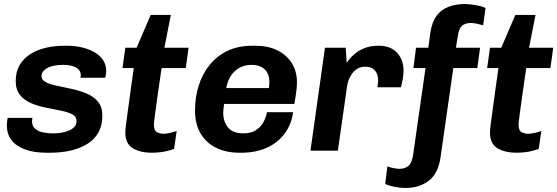

<svg xmlns="http://www.w3.org/2000/svg" viewBox="-20 -748 2766 953"><path d="M210 10Q146 10 102 -7Q58 -24 36 -54Q14 -84 14 -123Q14 -136 15.5 -146.5Q17 -157 18 -163H141Q140 -156 139.5 -152.5Q139 -149 139 -145Q139 -123 154 -109.5Q169 -96 193 -91Q217 -86 243 -86Q262 -86 282.5 -89Q303 -92 320 -99Q337 -106 348.5 -117.5Q360 -129 360 -147Q360 -170 338 -181Q316 -192 281.5 -199Q247 -206 209 -213.5Q171 -221 136.5 -235Q102 -249 80 -275.5Q58 -302 58 -346Q58 -391 77 -424Q96 -457 129 -478.5Q162 -500 206 -510.5Q250 -521 300 -521H312Q352 -521 387.5 -512.5Q423 -504 450 -488Q477 -472 492 -449Q507 -426 507 -398Q507 -386 505.5 -377Q504 -368 502 -362H379Q380 -365 380.5 -369Q381 -373 381 -375Q381 -391 370.5 -402.5Q360 -414 340.5 -420Q321 -426 292 -426Q267 -426 247.5 -422Q228 -418 214 -410Q200 -402 193 -392Q186 -382 186 -371Q186 -351 207.5 -340Q229 -329 263.5 -322Q298 -315 337 -306.5Q376 -298 410.5 -283.5Q445 -269 466.5 -243Q488 -217 488 -174Q488 -125 468.5 -90.5Q449 -56 414 -34Q379 -12 332 -1Q285 10 230 10Z M735 10Q675 10 638.5 -12.5Q602 -35 602 -91Q602 -103 606 -134Q610 -165 616 -208.5Q622 -252 629 -304Q636 -356 644 -410H588L602 -511H658L728 -674H828L796 -511H916L902 -410H782Q771 -336 762.5 -275.5Q754 -215 749 -177Q744 -139 744 -129Q744 -100 759 -92Q774 -84 793 -84Q804 -84 824 -88.5Q844 -93 857 -98L844 -9Q831 -4 811.5 1Q792 6 771.5 8Q751 10 735 10Z M1168 10Q1101 10 1051.5 -15Q1002 -40 975 -86.5Q948 -133 948 -199Q948 -264 966 -322Q984 -380 1019.5 -424.5Q1055 -469 1108 -495Q1161 -521 1233 -521H1249Q1309 -521 1355 -499Q1401 -477 1427.5 -436Q1454 -395 1454 -339Q1454 -326 1452.5 -309.5Q1451 -293 1448 -274Q1445 -255 1441 -232H1092Q1091 -221 1089.5 -209Q1088 -197 1088 -189Q1088 -143 1112.5 -114.5Q1137 -86 1187 -86Q1226 -86 1250.5 -102Q1275 -118 1288 -142.5Q1301 -167 1305 -191H1435Q1426 -128 1391 -82.5Q1356 -37 1301.5 -13.5Q1247 10 1179 10ZM1103 -311H1315Q1316 -320 1316.5 -327Q1317 -334 1317 -341Q1317 -381 1294 -403.5Q1271 -426 1229 -426Q1182 -426 1148 -397Q1114 -368 1103 -311Z M1521 0 1593 -511H1696L1701 -436Q1703 -440 1713.5 -453.5Q1724 -467 1743.5 -483Q1763 -499 1791.5 -510Q1820 -521 1858 -521Q1919 -521 1951 -486Q1983 -451 1983 -397Q1983 -375 1978.5 -352Q1974 -329 1970 -315H1853Q1855 -324 1856 -334Q1857 -344 1857 -350Q1857 -367 1850.5 -382.5Q1844 -398 1830 -407.5Q1816 -417 1793 -417Q1772 -417 1756 -408Q1740 -399 1729 -384.5Q1718 -370 1711 -352Q1704 -334 1702 -315L1657 0Z M1993 185Q1977 185 1958 182.5Q1939 180 1921.5 175.5Q1904 171 1892 165L1903 78Q1915 83 1933.5 86.5Q1952 90 1963 90Q1989 90 2006.5 76Q2024 62 2030 24L2092 -410H2032L2045 -511H2106L2116 -586Q2124 -638 2146.5 -669Q2169 -700 2205.5 -714Q2242 -728 2286 -728Q2302 -728 2321 -725.5Q2340 -723 2359 -719Q2378 -715 2390 -708L2378 -622Q2366 -626 2348 -630Q2330 -634 2318 -634Q2288 -634 2272.5 -619.5Q2257 -605 2252 -567L2243 -511H2363L2349 -410H2230L2167 30Q2156 112 2109 148.5Q2062 185 1993 185Z M2545 10Q2485 10 2448.5 -12.5Q2412 -35 2412 -91Q2412 -103 2416 -134Q2420 -165 2426 -208.5Q2432 -252 2439 -304Q2446 -356 2454 -410H2398L2412 -511H2468L2538 -674H2638L2606 -511H2726L2712 -410H2592Q2581 -336 2572.5 -275.5Q2564 -215 2559 -177Q2554 -139 2554 -129Q2554 -100 2569 -92Q2584 -84 2603 -84Q2614 -84 2634 -88.5Q2654 -93 2667 -98L2654 -9Q2641 -4 2621.5 1Q2602 6 2581.5 8Q2561 10 2545 10Z"/></svg>

Font: Chivo Medium SemiBold
Style: Italic
Weight: 600
Italic angle: -8.05°
Version: Version 2.002